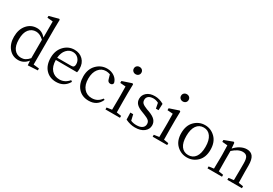

<svg xmlns="http://www.w3.org/2000/svg" viewBox="40 -1795 3982 2796"><g transform="rotate(30 2031.0 -397.0)"><path d="M425.8 -106.4V-416Q360.4 -477.5 294.9 -477.5Q223.6 -477.5 177.7 -421.9Q131.8 -366.2 131.8 -253.9Q131.8 -145.5 175.8 -90.8Q219.7 -36.1 292 -36.1Q330.1 -36.1 361.3 -52.2Q392.6 -68.4 425.8 -106.4ZM502 -43 597.7 -32.2V0L433.6 9.8L427.7 -66.4Q364.3 13.7 272.5 13.7Q174.8 13.7 112.8 -60.5Q50.8 -134.8 50.8 -252Q50.8 -376 116.2 -452.1Q181.6 -528.3 283.2 -528.3Q366.2 -528.3 428.7 -455.1V-725.6L335 -734.4V-764.6L491.2 -806.6L504.9 -797.9L502 -644.5Z M749 -300.8H983.4Q1014.6 -300.8 1025.9 -314.9Q1037.1 -329.1 1037.1 -355.5Q1037.1 -410.2 1000.5 -449.2Q963.9 -488.3 907.2 -488.3Q847.7 -488.3 802.7 -439.5Q757.8 -390.6 749 -300.8ZM1105.5 -261.7 748 -262.7Q749 -155.3 799.8 -98.6Q850.6 -42 933.6 -42Q1024.4 -42 1089.8 -120.1L1111.3 -103.5Q1044.9 13.7 908.2 13.7Q800.8 13.7 733.9 -57.6Q667 -128.9 667 -253.9Q667 -376 738.8 -452.1Q810.5 -528.3 912.1 -528.3Q1000 -528.3 1056.2 -472.7Q1112.3 -417 1112.3 -324.2Q1112.3 -282.2 1105.5 -261.7Z M1632.8 -124 1654.3 -114.3Q1599.6 13.7 1456.1 13.7Q1345.7 13.7 1279.8 -59.6Q1213.9 -132.8 1213.9 -256.8Q1213.9 -379.9 1287.1 -454.1Q1360.4 -528.3 1462.9 -528.3Q1532.2 -528.3 1585 -491.2Q1637.7 -454.1 1651.4 -394.5Q1645.5 -358.4 1607.4 -358.4Q1567.4 -358.4 1555.7 -401.4L1534.2 -475.6Q1494.1 -488.3 1465.8 -488.3Q1388.7 -488.3 1340.8 -427.7Q1293 -367.2 1293 -263.7Q1293 -160.2 1343.3 -101.1Q1393.6 -42 1476.6 -42Q1576.2 -42 1632.8 -124Z M1857.4 -663.1Q1831.1 -663.1 1812.5 -680.2Q1793.9 -697.3 1793.9 -723.6Q1793.9 -751 1812 -768.1Q1830.1 -785.2 1857.4 -785.2Q1884.8 -785.2 1902.8 -768.1Q1920.9 -751 1920.9 -723.6Q1920.9 -697.3 1902.8 -680.2Q1884.8 -663.1 1857.4 -663.1ZM1899.4 -44.9 1978.5 -32.2V0H1734.4V-32.2L1820.3 -44.9Q1822.3 -154.3 1822.3 -227.5V-284.2Q1822.3 -385.7 1820.3 -435.5L1728.5 -442.4V-474.6L1885.7 -527.3L1900.4 -516.6L1897.5 -375V-227.5Q1897.5 -154.3 1899.4 -44.9Z M2255.9 -304.7 2294.9 -291Q2373 -262.7 2406.7 -225.6Q2440.4 -188.5 2440.4 -136.7Q2440.4 -73.2 2386.2 -29.8Q2332 13.7 2235.4 13.7Q2156.2 13.7 2075.2 -25.4L2071.3 -141.6H2119.1L2141.6 -44.9Q2184.6 -26.4 2235.4 -26.4Q2299.8 -26.4 2333 -50.8Q2366.2 -75.2 2366.2 -117.2Q2366.2 -153.3 2342.8 -174.8Q2319.3 -196.3 2262.7 -217.8L2212.9 -237.3Q2148.4 -260.7 2114.7 -294.9Q2081.1 -329.1 2081.1 -381.8Q2081.1 -443.4 2129.9 -485.8Q2178.7 -528.3 2263.7 -528.3Q2341.8 -528.3 2414.1 -485.4L2409.2 -377H2365.2L2347.7 -465.8Q2305.7 -488.3 2263.7 -488.3Q2210 -488.3 2181.6 -465.8Q2153.3 -443.4 2153.3 -405.3Q2153.3 -368.2 2175.8 -347.7Q2198.2 -327.1 2255.9 -304.7Z M2651.4 -663.1Q2625 -663.1 2606.4 -680.2Q2587.9 -697.3 2587.9 -723.6Q2587.9 -751 2606 -768.1Q2624 -785.2 2651.4 -785.2Q2678.7 -785.2 2696.8 -768.1Q2714.8 -751 2714.8 -723.6Q2714.8 -697.3 2696.8 -680.2Q2678.7 -663.1 2651.4 -663.1ZM2693.4 -44.9 2772.5 -32.2V0H2528.3V-32.2L2614.3 -44.9Q2616.2 -154.3 2616.2 -227.5V-284.2Q2616.2 -385.7 2614.3 -435.5L2522.5 -442.4V-474.6L2679.7 -527.3L2694.3 -516.6L2691.4 -375V-227.5Q2691.4 -154.3 2693.4 -44.9Z M2862.3 -254.9Q2862.3 -383.8 2935.1 -456.1Q3007.8 -528.3 3108.4 -528.3Q3207 -528.3 3280.3 -456.1Q3353.5 -383.8 3353.5 -254.9Q3353.5 -127 3281.2 -56.6Q3209 13.7 3108.4 13.7Q3007.8 13.7 2935.1 -56.6Q2862.3 -127 2862.3 -254.9ZM3108.4 -488.3Q3032.2 -488.3 2989.7 -427.2Q2947.3 -366.2 2947.3 -254.9Q2947.3 -143.6 2989.7 -85Q3032.2 -26.4 3108.4 -26.4Q3184.6 -26.4 3227.1 -85Q3269.5 -143.6 3269.5 -254.9Q3269.5 -366.2 3226.6 -427.2Q3183.6 -488.3 3108.4 -488.3Z M3950.2 -44.9 4029.3 -32.2V0H3784.2V-32.2L3869.1 -43.9Q3871.1 -153.3 3871.1 -227.5V-328.1Q3871.1 -404.3 3849.1 -435.1Q3827.1 -465.8 3777.3 -465.8Q3701.2 -465.8 3613.3 -385.7V-227.5Q3613.3 -154.3 3615.2 -44.9L3694.3 -32.2V0H3450.2V-32.2L3534.2 -43.9Q3537.1 -127 3537.1 -227.5V-283.2Q3537.1 -340.8 3533.2 -434.6L3444.3 -442.4V-473.6L3587.9 -527.3L3602.5 -516.6L3610.4 -424.8Q3653.3 -473.6 3706.5 -501Q3759.8 -528.3 3810.5 -528.3Q3879.9 -528.3 3913.6 -481.9Q3947.3 -435.5 3947.3 -332V-227.5Q3947.3 -127 3950.2 -44.9Z"/></g></svg>

Font: Bpmf Zihi Serif Regular
Style: Regular
Weight: 400
Foundry: But Ko
Version: Version 1.320